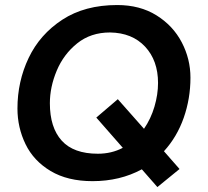

<svg xmlns="http://www.w3.org/2000/svg" viewBox="-20 -714 834 770"><path d="M637.5 -107.5 700 -36.2 611.2 36.2 548.8 -35Q461.2 12.5 351.2 12.5Q251.2 12.5 183.1 -28.1Q115 -68.8 82.5 -135.6Q50 -202.5 50 -278.8Q50 -387.5 95 -481.9Q140 -576.2 230 -635Q320 -693.8 450 -693.8Q541.2 -693.8 607.5 -652.5Q673.8 -611.2 708.8 -544.4Q743.8 -477.5 743.8 -402.5Q743.8 -318.8 716.9 -241.9Q690 -165 637.5 -107.5ZM472.5 -121.2 366.2 -242.5 452.5 -316.2 557.5 -197.5Q585 -237.5 599.4 -286.2Q613.8 -335 613.8 -381.2Q613.8 -471.2 561.9 -526.9Q510 -582.5 421.2 -583.8Q343.8 -583.8 289.4 -540Q235 -496.2 207.5 -430.6Q180 -365 180 -300Q180 -202.5 227.5 -150Q275 -97.5 372.5 -97.5Q427.5 -97.5 472.5 -121.2Z"/></svg>

Font: Cambay
Style: Bold Italic
Weight: 700
Italic angle: -11°
Designer: Pooja Saxena
Foundry: Pooja Saxena
Version: Version 1.006;PS 001.006;hotconv 1.0.70;makeotf.lib2.5.58329